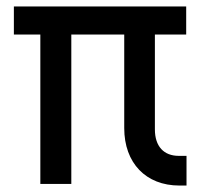

<svg xmlns="http://www.w3.org/2000/svg" viewBox="-20 -570 640 595"><path d="M536 5H558V-87H534C488 -87 460 -116 460 -169V-463H557V-550H23V-463H105V0H201V-463H365V-173C365 -65 432 5 536 5Z"/></svg>

Font: JetBrains Mono Medium
Style: Regular
Weight: 436
Monospace: yes
Designer: Philipp Nurullin, Konstantin Bulenkov
Foundry: JetBrains
Version: Version 2.305